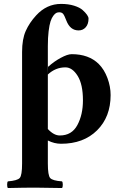

<svg xmlns="http://www.w3.org/2000/svg" viewBox="-20 -718 618 972"><path d="M223.1 -380.9H225.1Q252 -405.8 286.9 -424.8Q321.8 -443.8 342.8 -443.8Q429.7 -443.8 480 -394Q507.8 -366.2 523.9 -323Q540 -279.8 540 -236.8Q540 -126 471.4 -58.1Q402.8 9.8 289.1 9.8Q254.9 9.8 222.2 -6.8V109.9Q222.2 169.9 234.1 183.3Q246.1 196.8 293.9 200.2Q297.9 204.1 297.9 217Q297.9 230 293.9 233.9Q208 231.9 157.2 231.9Q104 231.9 20 233.9Q16.1 230 16.1 217Q16.1 204.1 20 200.2Q67.9 196.3 79.8 183.1Q91.8 169.9 91.8 109.9V-455.1Q91.8 -520 110.4 -561.5Q128.9 -603 163.1 -640.1Q216.3 -698.2 289.1 -698.2Q326.2 -698.2 355 -689.2Q383.8 -680.2 398.4 -667Q413.1 -653.8 420.7 -642.8Q428.2 -631.8 428.2 -624Q428.2 -596.2 414.1 -580.1Q399.9 -564 377.9 -564Q335 -564 315.9 -613.8Q306.2 -639.6 299.6 -647.7Q293 -655.8 279.8 -655.8Q272 -655.8 265.1 -652.6Q258.3 -649.4 250 -638.4Q241.7 -627.4 235.8 -609.6Q230 -591.8 226.1 -559.6Q222.2 -527.3 222.2 -484.4V-340.8ZM222.2 -340.8V-64.9Q252.9 -31.7 283.2 -32.2Q343.3 -32.2 371.6 -84.7Q399.9 -137.2 399.9 -210Q399.9 -291 373 -334Q346.2 -377 311 -377Q261.2 -377 222.2 -340.8Z"/></svg>

Font: Linux Libertine
Style: Bold
Weight: 700
Designer: Philipp H. Poll
Foundry: Philipp H. Poll
Version: Version 5.0.3